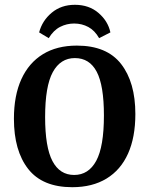

<svg xmlns="http://www.w3.org/2000/svg" viewBox="-20 -771 622 800"><path d="M281 9Q157 9 97.5 -67Q38 -143 38 -276Q38 -373 69 -441Q100 -509 158.5 -545Q217 -581 300 -581Q425 -581 484.5 -504.5Q544 -428 544 -296Q544 -199 513.5 -131Q483 -63 424 -27Q365 9 281 9ZM292 -529Q232 -529 200 -470.5Q168 -412 168 -283Q168 -158 198.5 -100Q229 -42 289 -42Q349 -42 381 -101Q413 -160 413 -290Q413 -415 383 -472Q353 -529 292 -529ZM292 -751Q351 -751 390.5 -717Q430 -683 440 -636L393 -612Q375 -644 348 -658.5Q321 -673 289 -673Q258 -673 230.5 -659Q203 -645 183 -612L143 -636Q156 -685 195.5 -718Q235 -751 292 -751Z"/></svg>

Font: Yrsa SemiBold
Style: Regular
Weight: 600
Version: Version 2.004